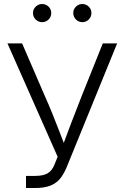

<svg xmlns="http://www.w3.org/2000/svg" viewBox="-20 -946 627 966"><path d="M110.8 0V-61H156.2Q196.8 -61 219.2 -73.7Q241.7 -86.4 254.4 -118.7L270 -157.2L17.6 -727.5H91.3L206.1 -461.9Q227.1 -415 244.4 -371.8Q261.7 -328.6 277.8 -286.9Q293.9 -245.1 310.5 -202.1H291.5Q314.5 -264.2 338.4 -327.4Q362.3 -390.6 390.6 -461.9L497.1 -727.5H569.3L316.9 -108.4Q303.2 -74.2 284.7 -50Q266.1 -25.9 235.4 -12.9Q204.6 0 154.8 0ZM394.5 -834.5Q375.5 -834.5 362.1 -847.9Q348.6 -861.3 348.6 -880.4Q348.6 -899.4 362.1 -912.6Q375.5 -925.8 394.5 -925.8Q413.1 -925.8 426.5 -912.6Q439.9 -899.4 439.9 -880.4Q439.9 -861.3 426.5 -847.9Q413.1 -834.5 394.5 -834.5ZM191.9 -834.5Q173.3 -834.5 159.7 -847.9Q146 -861.3 146 -880.4Q146 -899.4 159.7 -912.6Q173.3 -925.8 191.9 -925.8Q210.9 -925.8 224.4 -912.6Q237.8 -899.4 237.8 -880.4Q237.8 -861.3 224.4 -847.9Q210.9 -834.5 191.9 -834.5Z"/></svg>

Font: Inter 24pt Light
Style: Regular
Weight: 300
Designer: Rasmus Andersson
Foundry: rsms
Version: Version 4.001;git-66647c0bb